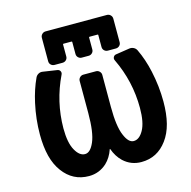

<svg xmlns="http://www.w3.org/2000/svg" viewBox="-138 -1155 1276 1280"><g transform="rotate(-15 500.0 -514.5)"><path d="M681.6 -10.7Q610.4 -10.7 558.6 -58.6Q521.5 -93.8 502 -148.4Q502 -149.4 500.5 -149.4Q499 -149.4 499 -148.4Q480.5 -93.8 443.4 -58.6Q390.6 -10.7 320.3 -10.7Q209 -10.7 141.6 -102.5Q107.4 -148.4 90.8 -212.9Q74.2 -278.3 74.2 -362.3Q74.2 -468.8 97.7 -575.2Q117.2 -664.1 151.4 -737.3Q158.2 -751 171.9 -758.3Q185.5 -765.6 201.2 -762.7L298.8 -748Q311.5 -746.1 317.4 -734.9Q323.2 -723.6 317.4 -711.9Q237.3 -545.9 236.3 -362.3Q236.3 -261.7 265.6 -210Q293.9 -159.2 332 -159.2Q369.1 -159.2 395.5 -220.7Q422.9 -283.2 422.9 -418V-639.6Q422.9 -653.3 433.1 -663.6Q443.4 -673.8 457 -673.8H544.9Q558.6 -673.8 568.8 -663.6Q579.1 -653.3 579.1 -639.6V-418Q579.1 -283.2 606.4 -220.7Q631.8 -159.2 668 -159.2Q707 -159.2 735.4 -210Q764.6 -261.7 764.6 -362.3Q764.6 -545.9 684.6 -711.9Q678.7 -723.6 684.6 -734.9Q690.4 -746.1 703.1 -748L798.8 -762.7Q814.5 -764.6 828.1 -757.8Q841.8 -751 848.6 -737.3Q883.8 -664.1 903.3 -575.2Q926.8 -468.8 926.8 -362.3Q926.8 -278.3 910.2 -212.9Q893.6 -148.4 859.4 -102.5Q792 -10.7 681.6 -10.7ZM657.2 -786.1Q642.6 -786.1 632.3 -795.9Q622.1 -805.7 622.1 -820.3V-903.3Q622.1 -907.2 618.2 -907.2H563.5Q558.6 -907.2 558.6 -903.3V-820.3Q558.6 -805.7 548.3 -795.9Q538.1 -786.1 524.4 -786.1H476.6Q462.9 -786.1 452.6 -795.9Q442.4 -805.7 442.4 -820.3V-903.3Q442.4 -907.2 437.5 -907.2H382.8Q378.9 -907.2 378.9 -903.3V-820.3Q378.9 -805.7 368.7 -795.9Q358.4 -786.1 343.8 -786.1H289.1Q274.4 -786.1 264.2 -795.9Q253.9 -805.7 253.9 -820.3V-982.4Q253.9 -997.1 264.2 -1007.3Q274.4 -1017.6 289.1 -1017.6H711.9Q726.6 -1017.6 736.8 -1007.3Q747.1 -997.1 747.1 -982.4V-820.3Q747.1 -805.7 736.8 -795.9Q726.6 -786.1 711.9 -786.1Z"/></g></svg>

Font: Rounded-L Mgen+ 1m bold
Style: Bold
Weight: 700
Designer: [Source Han Sans]
Ryoko NISHIZUKA  (kana & ideographs); Paul D. Hunt (Latin, Greek & Cyrillic); Wenlong ZHANG  (bopomofo
Version: Version 1.059.20150602